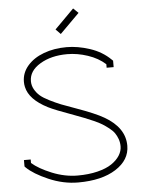

<svg xmlns="http://www.w3.org/2000/svg" viewBox="-59 -929 726 985"><g transform="rotate(-5 303.5 -437.0)"><path d="M280.8 -757.8 255.9 -783.2 355 -882.8 380.9 -857.9ZM70.8 -111.8Q106.4 -80.6 172.4 -53.7Q238.3 -26.9 304.2 -26.9Q360.8 -26.9 406.2 -38.1Q451.7 -49.3 479.5 -68.1Q507.3 -86.9 521.7 -109.9Q536.1 -132.8 536.1 -157.2Q536.1 -177.2 529.8 -194.8Q523.4 -212.4 513.9 -226.1Q504.4 -239.7 486.8 -253.4Q469.2 -267.1 453.1 -277.1Q437 -287.1 410.9 -298.6Q384.8 -310.1 364.3 -318.1Q343.8 -326.2 312 -337.9Q216.8 -372.1 182.1 -389.6Q87.9 -437.5 73.7 -503.4Q70.8 -516.1 70.8 -529.8Q70.8 -575.7 102.1 -612.1Q133.3 -648.4 186.3 -668.2Q239.3 -688 304.2 -688Q361.3 -688 423.8 -667.5Q486.3 -647 529.8 -604L536.1 -598.1V-564.9H500V-583Q463.4 -616.2 409.9 -634Q356.4 -651.9 304.2 -651.9Q221.2 -651.9 164.1 -617.4Q106.9 -583 106.9 -529.8Q106.9 -507.3 117.9 -487.8Q128.9 -468.3 145.3 -454.1Q161.6 -439.9 192.9 -424.3Q224.1 -408.7 251.2 -397.9Q278.3 -387.2 324.2 -371.1Q422.9 -335.9 466.3 -310.5Q570.8 -250.5 570.8 -157.2Q570.8 -84 498.3 -37.6Q425.8 8.8 304.2 8.8Q227.5 8.8 152.3 -23.7Q77.1 -56.2 41 -91.8L36.1 -97.2V-129.9H70.8Z"/></g></svg>

Font: Rawengulk
Style: Regular
Weight: 400
Version: Version 0.92